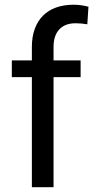

<svg xmlns="http://www.w3.org/2000/svg" viewBox="-20 -780 389 800"><path d="M112.8 0H203.1V-458.5H315.9V-528.3H203.1V-584C203.1 -615.9 211.1 -640.4 227.1 -657.5C243 -674.6 265.6 -683.1 294.9 -683.1C303.4 -683.1 311.9 -682.7 320.6 -681.9C329.2 -681.1 336.9 -680 343.8 -678.7L348.6 -752C328.1 -757.5 307.5 -760.3 286.6 -760.3C259.6 -760.3 235.4 -756.4 213.9 -748.8C192.4 -741.1 174.2 -729.8 159.2 -714.8C144.2 -699.9 132.7 -681.4 124.8 -659.4C116.8 -637.5 112.8 -612.3 112.8 -584V-528.3H29.3V-458.5H112.8Z"/></svg>

Font: Dirooz FD
Style: FD
Weight: 400
Foundry: DejaVu fonts team - Redesigned by Saber Rastikerdar
Version: Version 0.2.1